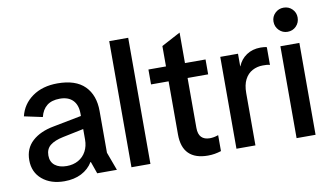

<svg xmlns="http://www.w3.org/2000/svg" viewBox="-74 -890 1836 1066"><g transform="rotate(-10 843.5 -357.0)"><path d="M211 12Q134 12 86 -28.5Q38 -69 38 -137Q38 -203 82.5 -243.5Q127 -284 203 -298L409 -338V-265L245 -231Q197 -221 172 -201Q147 -181 147 -144Q147 -108 171.5 -88.5Q196 -69 238 -69Q275 -69 303.5 -85Q332 -101 347.5 -130Q363 -159 363 -196V-343Q363 -391 337.5 -417.5Q312 -444 264 -444Q218 -444 191 -422.5Q164 -401 154 -360L51 -382Q67 -449 124 -489.5Q181 -530 266 -530Q368 -530 419 -479Q470 -428 470 -338V-103L508 0H397L373 -68H371Q348 -30 307 -9Q266 12 211 12Z M590 0V-711H697V0Z M1020 10Q949 10 912.5 -26Q876 -62 876 -134V-633L983 -690V-153Q983 -117 999.5 -100Q1016 -83 1047 -83Q1057 -83 1069 -85Q1081 -87 1095 -92V-2Q1076 4 1058 7Q1040 10 1020 10ZM777 -434V-518H1099V-434Z M1182 0V-518H1282V-447H1283Q1298 -485 1331.5 -507.5Q1365 -530 1411 -530Q1421 -530 1430.5 -529Q1440 -528 1446 -526V-426Q1436 -429 1426.5 -429.5Q1417 -430 1406 -430Q1374 -430 1347 -415.5Q1320 -401 1304.5 -371Q1289 -341 1289 -295V0Z M1521 0V-518H1628V0ZM1575 -590Q1547 -590 1527 -610Q1507 -630 1507 -659Q1507 -687 1527 -706.5Q1547 -726 1575 -726Q1604 -726 1623.5 -706.5Q1643 -687 1643 -659Q1643 -630 1623.5 -610Q1604 -590 1575 -590Z"/></g></svg>

Font: TikTok Sans 24pt Medium
Style: Regular
Weight: 500
Version: Version 4.000